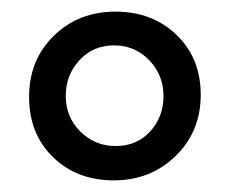

<svg xmlns="http://www.w3.org/2000/svg" viewBox="-20 -696 395 330"><path d="M116.5 -592.5Q93 -567 93 -531Q93 -495 118 -470Q143 -445 179 -445Q215 -445 238 -470Q261 -495 261 -531Q261 -567 236.5 -592.5Q212 -618 176 -618Q140 -618 116.5 -592.5ZM283.5 -636Q325 -596 325 -533Q325 -470 282 -428Q239 -386 175.5 -386Q112 -386 71 -426Q30 -466 30 -529.5Q30 -593 72.5 -634.5Q115 -676 178.5 -676Q242 -676 283.5 -636Z"/></svg>

Font: Hind Jalandhar
Style: Regular
Weight: 400
Designer: Namrata Goyal
Foundry: Indian Type Foundry
Version: Version 0.702;PS 1.0;hotconv 1.0.81;makeotf.lib2.5.63406